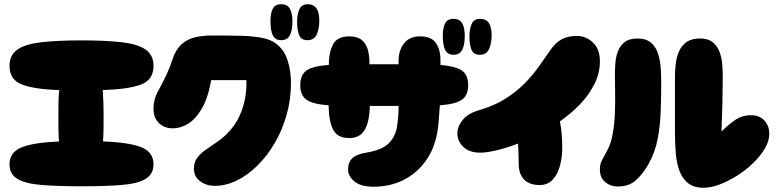

<svg xmlns="http://www.w3.org/2000/svg" viewBox="-20 -883 3683 908"><path d="M366 -2Q249 -2 173.5 -8.5Q98 -15 61.5 -37.5Q25 -60 25 -106Q25 -163 82 -186Q139 -209 259 -214Q257 -239 256.5 -267.5Q256 -296 256 -328Q256 -364 256.5 -396.5Q257 -429 260 -457Q140 -461 82.5 -484Q25 -507 25 -571Q25 -622 61.5 -648Q98 -674 173.5 -683Q249 -692 366 -692Q483 -692 558 -683Q633 -674 669.5 -648Q706 -622 706 -571Q706 -506 647.5 -483.5Q589 -461 466 -457Q468 -429 469 -397Q470 -365 470 -328Q470 -296 469.5 -267.5Q469 -239 467 -214Q589 -210 647.5 -187Q706 -164 706 -106Q706 -60 669.5 -37.5Q633 -15 558 -8.5Q483 -2 366 -2Z M995 -4Q957 -4 927 -25.5Q897 -47 897 -86Q897 -115 912 -135.5Q927 -156 950.5 -173Q974 -190 1000.5 -207.5Q1027 -225 1050 -247Q1090 -286 1111 -331Q1132 -376 1139.5 -421Q1147 -466 1145 -504H979Q963 -416 932.5 -366Q902 -316 866.5 -296Q831 -276 798 -276Q758 -276 732 -300.5Q706 -325 706 -368Q706 -413 726 -449Q746 -485 767 -529Q784 -565 797 -605.5Q810 -646 837 -672Q865 -698 902 -706.5Q939 -715 977.5 -715Q1016 -715 1047 -715Q1082 -715 1128 -713.5Q1174 -712 1216 -704.5Q1258 -697 1282 -679Q1323 -650 1339.5 -599.5Q1356 -549 1356 -490Q1356 -412 1335.5 -340Q1315 -268 1279.5 -207Q1244 -146 1198 -100.5Q1152 -55 1100 -29.5Q1048 -4 995 -4ZM1434 -693Q1404 -693 1394.5 -717.5Q1385 -742 1385 -780Q1385 -812 1395 -837.5Q1405 -863 1436 -863Q1490 -863 1490 -786Q1490 -748 1478 -720.5Q1466 -693 1434 -693ZM1310 -693Q1281 -693 1270 -716.5Q1259 -740 1259 -783Q1259 -820 1270 -841.5Q1281 -863 1310 -863Q1339 -863 1351 -841.5Q1363 -820 1363 -782Q1363 -740 1351 -716.5Q1339 -693 1310 -693Z M1631 -230Q1576 -230 1555.5 -270Q1535 -310 1534 -385Q1462 -390 1431 -410.5Q1400 -431 1400 -480Q1400 -530 1431 -550.5Q1462 -571 1535 -576Q1535 -635 1555 -673Q1575 -711 1631 -711Q1670 -711 1690.5 -694Q1711 -677 1719 -649.5Q1727 -622 1727 -589Q1727 -584 1727 -579Q1744 -579 1761.5 -579Q1779 -579 1797 -579Q1815 -579 1832 -579Q1849 -579 1865 -579V-597Q1865 -644 1890.5 -677.5Q1916 -711 1967 -711Q2020 -711 2041.5 -679.5Q2063 -648 2063 -601Q2063 -596 2063 -589.5Q2063 -583 2063 -576Q2134 -570 2164 -549.5Q2194 -529 2194 -480Q2194 -431 2163 -410.5Q2132 -390 2060 -385Q2058 -355 2056 -327.5Q2054 -300 2051 -277Q2040 -190 1997.5 -128Q1955 -66 1890.5 -33Q1826 0 1747 0Q1686 0 1656 -25Q1626 -50 1626 -81Q1626 -116 1646.5 -135Q1667 -154 1712 -161Q1784 -173 1816 -203Q1848 -233 1856.5 -279Q1865 -325 1865 -382Q1849 -382 1832 -382Q1815 -382 1797 -382Q1779 -382 1762 -382Q1745 -382 1729 -382Q1727 -305 1704 -267.5Q1681 -230 1631 -230ZM2249 -624Q2219 -624 2209.5 -648.5Q2200 -673 2200 -711Q2200 -743 2210 -768.5Q2220 -794 2251 -794Q2305 -794 2305 -717Q2305 -679 2293 -651.5Q2281 -624 2249 -624ZM2125 -624Q2096 -624 2085 -647.5Q2074 -671 2074 -714Q2074 -751 2085 -772.5Q2096 -794 2125 -794Q2154 -794 2166 -772.5Q2178 -751 2178 -713Q2178 -671 2166 -647.5Q2154 -624 2125 -624Z M2251 -161Q2199 -161 2171 -188.5Q2143 -216 2143 -252Q2143 -284 2167.5 -315Q2192 -346 2243 -361Q2316 -382 2369 -415.5Q2422 -449 2460.5 -488Q2499 -527 2528 -568Q2557 -609 2582 -645Q2606 -680 2635 -696.5Q2664 -713 2708 -713Q2752 -713 2784.5 -681.5Q2817 -650 2817 -594Q2817 -537 2791.5 -486Q2766 -435 2723.5 -390.5Q2681 -346 2628 -309Q2634 -279 2636.5 -246.5Q2639 -214 2639 -185Q2639 -139 2628 -98.5Q2617 -58 2593.5 -33Q2570 -8 2532 -8Q2483 -8 2458 -34.5Q2433 -61 2433 -108Q2433 -138 2432 -161.5Q2431 -185 2430 -204Q2375 -183 2328 -172Q2281 -161 2251 -161Z M3308 5Q3262 5 3234.5 -16.5Q3207 -38 3193.5 -74.5Q3180 -111 3176 -157Q3172 -203 3172 -251V-521Q3172 -549 3175.5 -580Q3179 -611 3190.5 -638.5Q3202 -666 3226 -683.5Q3250 -701 3290 -701Q3330 -701 3352 -682Q3374 -663 3384 -634.5Q3394 -606 3396 -575.5Q3398 -545 3398 -521Q3398 -463 3396.5 -397Q3395 -331 3392 -261Q3424 -293 3456.5 -315.5Q3489 -338 3532 -338Q3572 -338 3595 -313Q3618 -288 3618 -250Q3618 -216 3597 -180.5Q3576 -145 3541.5 -111.5Q3507 -78 3465.5 -52Q3424 -26 3383 -10.5Q3342 5 3308 5ZM2901 -1Q2867 -1 2842 -22Q2817 -43 2817 -81Q2817 -108 2827.5 -126.5Q2838 -145 2852 -172Q2870 -205 2878 -252Q2886 -299 2888 -350.5Q2890 -402 2889 -449Q2888 -496 2888 -530Q2888 -558 2890.5 -588Q2893 -618 2903.5 -643.5Q2914 -669 2935.5 -685Q2957 -701 2995 -701Q3037 -701 3060.5 -679.5Q3084 -658 3093.5 -625Q3103 -592 3105 -556.5Q3107 -521 3107 -494Q3107 -422 3104.5 -354.5Q3102 -287 3090 -225Q3078 -163 3047 -107Q3022 -63 2989 -32Q2956 -1 2901 -1Z"/></svg>

Font: Cherry Bomb One
Style: Regular
Weight: 400
Designer: satsuyako
Foundry: satsuyako
Version: Version 4.100; ttfautohint (v1.8.3)